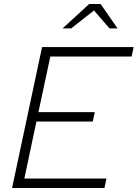

<svg xmlns="http://www.w3.org/2000/svg" viewBox="-20 -934 684 954"><path d="M40 0 189 -700H644L634 -653H230L171 -377H451L441 -330H161L101 -47H509L499 0ZM291 -793 423 -914H480L564 -793H524L447 -882L334 -793Z"/></svg>

Font: Red Hat Text VF
Style: Italic
Weight: 300
Italic angle: -12°
Designer: Pentagram, MCKL
Foundry: Pentagram, MCKL
Version: Version 1.023